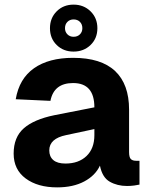

<svg xmlns="http://www.w3.org/2000/svg" viewBox="-20 -798 651 830"><path d="M227 12Q143 12 91 -26.5Q39 -65 39 -134Q39 -205 83 -243.5Q127 -282 215 -300L388 -334Q388 -439 296 -439Q213 -439 198 -362L48 -369Q63 -458 127 -503Q191 -548 296 -548Q417 -548 477.5 -491Q538 -434 538 -324V-141Q538 -118 545.5 -110.5Q553 -103 568 -103H583V0Q575 2 560 4Q545 6 529 6Q487 6 454.5 -12.5Q422 -31 412 -82Q392 -39 344 -13.5Q296 12 227 12ZM263 -91Q320 -91 354 -123.5Q388 -156 388 -214V-240L266 -214Q193 -199 193 -148Q193 -121 210.5 -106Q228 -91 263 -91ZM298 -575Q254 -575 225 -603.5Q196 -632 196 -676Q196 -720 225 -749Q254 -778 298 -778Q342 -778 371.5 -749Q401 -720 401 -676Q401 -632 371.5 -603.5Q342 -575 298 -575ZM298 -639Q315 -639 325.5 -649.5Q336 -660 336 -676Q336 -693 325.5 -703.5Q315 -714 298 -714Q282 -714 271.5 -703.5Q261 -693 261 -676Q261 -660 271.5 -649.5Q282 -639 298 -639Z"/></svg>

Font: Geist
Style: Bold
Weight: 400
Designer: Basement.studio, Andrés Briganti, Mateo Zaragoza
Foundry: Basement.studio, Vercel, Andrés Briganti, Guido Ferreyra, Mateo Zaragoza
Version: Version 1.401